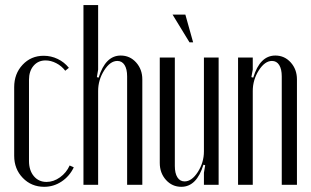

<svg xmlns="http://www.w3.org/2000/svg" viewBox="-20 -719 1211 747"><path d="M35.2 -379.9Q35.2 -432.1 67.9 -467Q100.6 -502 149.9 -502Q178.7 -502 204.3 -489.7Q230 -477.5 248 -455.1L233.9 -443.8Q219.7 -462.4 199 -473.1Q178.2 -483.9 157.2 -483.9Q128.4 -483.9 110.6 -463.1Q92.8 -442.4 92.8 -408.2V-92.8Q92.8 -56.2 111.6 -33.7Q130.4 -11.2 161.1 -11.2Q188.5 -11.2 213.4 -29.1Q238.3 -46.9 251 -75.2L267.1 -67.9Q250 -32.7 219.2 -12.5Q188.5 7.8 151.9 7.8Q102.1 7.8 68.6 -26.9Q35.2 -61.5 35.2 -112.8Z M363.8 -417Q390.1 -502.9 449.7 -502.9Q485.4 -502.9 509.5 -476.1Q533.7 -449.2 533.7 -410.2V0H474.6V-421.9Q474.6 -450.2 464.6 -466.1Q454.6 -481.9 436.5 -481.9Q408.7 -481.9 385.3 -445.1Q361.8 -408.2 361.8 -365.2V0H304.7V-699.2H361.8V-448.2L356.9 -418.9Z M731.4 -554.2H717.3L651.4 -662.1H701.2ZM771.5 -78.1Q745.1 7.8 685.5 7.8Q649.9 7.8 625.7 -19Q601.6 -45.9 601.6 -85V-495.1H660.2V-73.2Q660.2 -44.9 670.2 -29.1Q680.2 -13.2 698.2 -13.2Q726.1 -13.2 749.8 -50Q773.4 -86.9 773.4 -129.9V-495.1H830.6V0H773.4V-46.9L778.3 -76.2Z M965.3 -417Q991.2 -502.9 1051.3 -502.9Q1086.9 -502.9 1111.1 -476.1Q1135.3 -449.2 1135.3 -410.2V0H1076.2V-421.9Q1076.2 -450.2 1066.2 -466.1Q1056.2 -481.9 1038.1 -481.9Q1010.3 -481.9 986.8 -445.1Q963.4 -408.2 963.4 -365.2V0H906.2V-495.1H963.4V-448.2L958 -418.9Z"/></svg>

Font: Moniqa Narrow Heading
Style: Regular
Weight: 400
Width: 4
Designer: Rajesh Rajput
Foundry: Rajesh Rajput
Version: Version 1.000